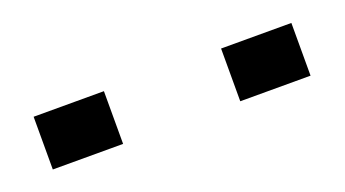

<svg xmlns="http://www.w3.org/2000/svg" viewBox="-26 -880 554 308"><g transform="rotate(-20 251.0 -726.0)"><path d="M30 -681H150V-771H30ZM350 -681H470V-771H350Z"/></g></svg>

Font: Banana Brick
Style: Regular
Weight: 400
Designer: artmaker
Foundry: artmaker
Version: Version 4.000 2011 initial release